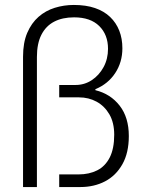

<svg xmlns="http://www.w3.org/2000/svg" viewBox="-20 -755 580 775"><path d="M73 0V-526Q73 -583 90 -622.5Q107 -662 135.5 -687Q164 -712 201 -723.5Q238 -735 278 -735Q327 -735 363.5 -722.5Q400 -710 424.5 -686.5Q449 -663 461.5 -631Q474 -599 474 -560Q474 -504 445 -460Q416 -416 365 -395V-391Q426 -376 463 -328.5Q500 -281 500 -206Q500 -138 474 -92Q448 -46 404 -23Q360 0 304 0H219V-51H297Q340 -51 372.5 -67.5Q405 -84 423 -119.5Q441 -155 441 -211Q441 -260 421.5 -293.5Q402 -327 370 -344.5Q338 -362 299 -362H219V-412H285Q321 -412 350.5 -431.5Q380 -451 398 -484Q416 -517 416 -558Q416 -615 380.5 -650Q345 -685 279 -685Q232 -685 198.5 -667.5Q165 -650 147 -614.5Q129 -579 129 -525V0Z"/></svg>

Font: Archivo SemiCondensed ExtraLight
Style: Regular
Weight: 250
Width: 4
Designer: Hector Gatti
Foundry: Omnibus-Type
Version: Version 2.001